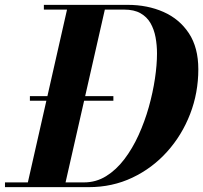

<svg xmlns="http://www.w3.org/2000/svg" viewBox="-58 -770 836 790"><path d="M65 -355.5V-374.5H408.5V-355.5ZM-37.5 0V-19.5H287.5Q337.3 -19.5 378.8 -45.3Q420.3 -71 453.8 -115.1Q487.3 -159.3 512.4 -214.6Q537.5 -270 554.3 -329.6Q571 -389.3 579.5 -446.3Q588 -503.3 588 -550Q588 -584.5 582 -616.8Q576 -649 561.3 -674.8Q546.5 -700.5 520.1 -715.5Q493.8 -730.5 452.8 -730.5H122.5V-750H467.3Q548.8 -750 614.6 -720.9Q680.5 -691.8 719.3 -633Q758 -574.2 758 -485Q758 -388.2 724.3 -300.9Q690.5 -213.5 629.6 -145.8Q568.8 -78 486.5 -39Q404.3 0 307.5 0ZM52.2 0 222.2 -750H377.8L207.3 0Z"/></svg>

Font: Bodoni Moda
Style: Italic
Weight: 400
Italic angle: -13°
Designer: Owen Earl
Foundry: indestructible type
Version: Version 2.005